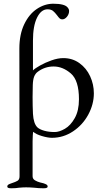

<svg xmlns="http://www.w3.org/2000/svg" viewBox="-20 -726 559 1031"><path d="M19 276Q19 269 24.5 265.5Q30 262 42 258Q64 251 74.5 244.5Q85 238 85 220L84 -465Q84 -541 110 -595.5Q136 -650 178 -678Q220 -706 266 -706Q327 -706 343 -686Q351 -677 351 -667Q351 -650 339.5 -636Q328 -622 314 -622Q306 -622 300.5 -627Q295 -632 287 -643Q275 -659 264.5 -667.5Q254 -676 235 -676Q201 -676 179 -631.5Q157 -587 157 -508V-348Q168 -359 195.5 -374.5Q223 -390 257 -402Q291 -414 320 -414Q369 -414 406.5 -387Q444 -360 464 -316.5Q484 -273 484 -225Q484 -166 454 -110.5Q424 -55 372 -20.5Q320 14 259 14Q237 14 205 4.5Q173 -5 159 -18Q157 -18 156 2Q155 22 155 33V220Q155 235 168 242.5Q181 250 194.5 253.5Q208 257 213 258Q225 262 230.5 265.5Q236 269 236 276Q236 285 214 285Q187 285 164 282Q138 280 120 280Q104 280 82 282Q66 285 40 285Q19 285 19 276ZM404 -193Q404 -294 360.5 -331.5Q317 -369 268 -369Q220 -369 182 -340Q170 -331 163.5 -315Q157 -299 156 -269L155 -205Q155 -157 157 -115Q160 -62 181 -42Q193 -31 217.5 -24Q242 -17 274 -17Q298 -17 328.5 -34.5Q359 -52 381.5 -92Q404 -132 404 -193Z"/></svg>

Font: EB Garamond
Style: Regular
Weight: 400
Designer: Georg Duffner and Octavio Pardo
Foundry: Georg Duffner
Version: Version 1.000; ttfautohint (v1.6)